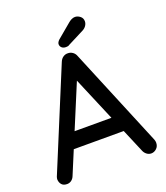

<svg xmlns="http://www.w3.org/2000/svg" viewBox="-159 -996 959 1108"><g transform="rotate(-20 321.0 -441.5)"><path d="M331 -570 106 -30Q100 -14 88 -5Q76 4 61 4Q39 4 28 -8.5Q17 -21 16 -40Q16 -47 19 -56L273 -670Q280 -687 293.5 -696Q307 -705 323 -704Q338 -704 351 -695Q364 -686 370 -670L621 -65Q625 -55 625 -45Q625 -23 610.5 -9.5Q596 4 578 4Q563 4 550.5 -5.5Q538 -15 532 -30L305 -567ZM146 -172 191 -268H474L491 -172ZM325 -741Q309 -741 299.5 -749.5Q290 -758 290 -771Q290 -777 293.5 -783Q297 -789 303 -795L390 -868Q399 -876 410 -881.5Q421 -887 432 -887Q448 -887 463 -875.5Q478 -864 478 -844Q478 -831 470 -818.5Q462 -806 447 -798L347 -747Q342 -743 336 -742Q330 -741 325 -741Z"/></g></svg>

Font: Quicksand SemiBold
Style: Regular
Weight: 600
Designer: Andrew Paglinawan
Foundry: Andrew Paglinawan
Version: Version 3.006